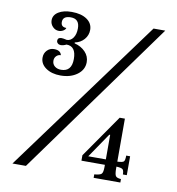

<svg xmlns="http://www.w3.org/2000/svg" viewBox="-81 -797 803 871"><g transform="rotate(10 320.5 -362.0)"><path d="M612 -714 96 0H34L558 -714ZM340 -92V-67H448V-57Q448 -32 441 -25Q434 -18 408 -16V0H531V-16Q512 -17 506.5 -25Q501 -33 501 -60V-68Q524 -67 530 -61.5Q536 -56 536 -38H554V-125H536Q536 -103 530.5 -97.5Q525 -92 501 -91V-289H477ZM448 -205V-92H367L444 -205ZM226 -515Q226 -457 177 -457Q159 -457 147.5 -466.5Q136 -476 136 -492Q136 -505 144.5 -513.5Q153 -522 165 -522Q160 -544 130 -544Q111 -544 98 -530.5Q85 -517 85 -497Q85 -468 111.5 -449.5Q138 -431 179 -431Q225 -431 255.5 -453.5Q286 -476 286 -511Q286 -538 267 -558Q248 -578 217 -586V-590Q243 -595 259.5 -614Q276 -633 276 -658Q276 -688 250 -706Q224 -724 180 -724Q142 -724 119 -709.5Q96 -695 96 -671Q96 -654 108 -641.5Q120 -629 136 -629Q147 -629 156.5 -634.5Q166 -640 168 -648Q143 -648 143 -671Q143 -699 180 -699Q220 -699 220 -655Q220 -628 208.5 -611.5Q197 -595 179 -595Q163 -599 155 -599Q137 -599 137 -584Q137 -577 142.5 -572Q148 -567 156 -567Q168 -567 182 -574Q226 -574 226 -515Z"/></g></svg>

Font: Kolar Light
Style: Regular
Weight: 300
Designer: Ramakrishna Saiteja (Kannada); Shiva Nallaperumal (Latin)
Foundry: Indian Type Foundry
Version: Version 1.001;PS 1.0;hotconv 1.0.88;makeotf.lib2.5.647800